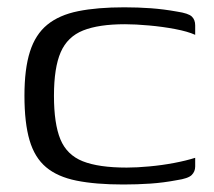

<svg xmlns="http://www.w3.org/2000/svg" viewBox="-20 -485 571 512"><path d="M45.2 -230Q45.2 -301.2 59.8 -347.1Q74.3 -393 106 -419Q137.8 -445 188.5 -455.2Q239.3 -465.5 311.4 -465.5Q348.2 -465.5 382.5 -463Q416.8 -460.5 452.6 -454Q482.5 -449.5 491.5 -440.9Q500.5 -432.3 500.5 -417.3V-392.1Q480.8 -401.1 447.1 -407.5Q413.4 -413.9 377.2 -417.1Q341 -420.4 313.3 -420.4Q243.5 -420.4 201.7 -403.8Q159.9 -387.1 141.9 -345.8Q123.9 -304.5 123.9 -229.7Q123.9 -155.3 141 -113.6Q158.2 -71.9 200.6 -55Q243.1 -38.1 317.9 -38.1Q345.2 -38.1 378.9 -41.3Q412.6 -44.4 444.6 -50.5Q476.7 -56.6 500.5 -64.2V-41Q500.5 -27.5 491.2 -18.3Q482 -9 451.3 -4.5Q416 2.2 381 4.6Q345.9 7 309.1 7Q234.7 7 184 -3.3Q133.3 -13.5 102.8 -39.2Q72.3 -64.8 58.8 -111Q45.2 -157.3 45.2 -230Z"/></svg>

Font: Genos Thin
Style: Regular
Weight: 100
Designer: Robert E. Leuschke
Foundry: Robert E. Leuschke
Version: Version 1.010